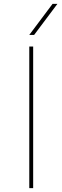

<svg xmlns="http://www.w3.org/2000/svg" viewBox="-20 -970 322 990"><path d="M156 -790H131L251 -950H276ZM131 0V-730H151V0Z"/></svg>

Font: M PLUS 1p Thin
Style: Regular
Weight: 250
Version: Version 1.062